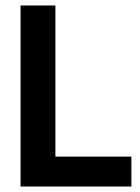

<svg xmlns="http://www.w3.org/2000/svg" viewBox="-20 -680 509 700"><path d="M55 0V-660H182V0ZM84 0V-109H459V0Z"/></svg>

Font: Bricolage Grotesque 72pt SemiBold
Style: Regular
Weight: 600
Version: Version 1.001;gftools[0.9.33.dev8+g029e19f]